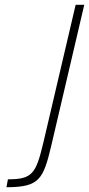

<svg xmlns="http://www.w3.org/2000/svg" viewBox="-20 -712 372 802"><path d="M296 -692 161 -116C130 14 115 37 13 37L7 70C145 70 161 37 195 -107L332 -692Z"/></svg>

Font: RazerF5 Thin
Style: Italic
Weight: 250
Foundry: Razer Inc.
Version: Version 2